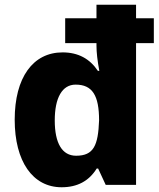

<svg xmlns="http://www.w3.org/2000/svg" viewBox="-20 -780 669 810"><path d="M629 -703H554V-760H387V-703H255V-598H387V-588C387 -559 391 -524 399 -481H393C359 -532 310 -559 244 -559C119 -559 42 -453 42 -275C42 -99 118 10 240 10C306 10 355 -16 388 -69H394L426 0H554V-598H629ZM301 -123C242 -123 211 -176 211 -272C211 -367 242 -423 299 -423C370 -423 398 -377 398 -272C394 -166 375 -123 301 -123Z"/></svg>

Font: Kathrein 85 Heavy
Style: Regular
Weight: 900
Designer: Lazydogs Typefoundry, based on Open Sans by Ascender Corporation
Foundry: Lazydogs Typefoundry
Version: Version 1.003;PS 001.003;hotconv 1.0.88;makeotf.lib2.5.64775